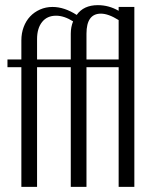

<svg xmlns="http://www.w3.org/2000/svg" viewBox="-20 -726 582 746"><path d="M255 0V-465H124V0H63V-465H9V-495H63V-569Q63 -597 72 -621Q81 -645 97 -662Q113 -679 135.5 -689Q158 -699 184 -699Q230 -699 278 -668Q305 -706 360 -706Q403 -706 441 -684V-699H502V0H441V-465H316V0ZM441 -495V-648Q401 -673 372 -673Q316 -673 316 -595V-495ZM198 -665Q163 -665 143.5 -640.5Q124 -616 124 -574V-495H255V-595Q255 -621 264 -643Q229 -665 198 -665Z"/></svg>

Font: Moniqa Paragraph
Style: Regular
Weight: 400
Designer: Rajesh Rajput
Foundry: Rajesh Rajput
Version: Version 1.000